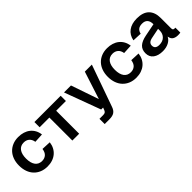

<svg xmlns="http://www.w3.org/2000/svg" viewBox="144 -1482 2569 2569"><g transform="rotate(-45 1428.5 -198.0)"><path d="M304 12Q244 12 195.5 -8Q147 -28 112.5 -64.5Q78 -101 59.5 -152.5Q41 -204 41 -267Q41 -330 59.5 -381.5Q78 -433 112.5 -469.5Q147 -506 195.5 -526Q244 -546 304 -546Q355 -546 398 -532.5Q441 -519 473.5 -493Q506 -467 526.5 -430Q547 -393 553 -345L421 -338Q413 -389 382 -415.5Q351 -442 304 -442Q241 -442 207.5 -396Q174 -350 174 -267Q174 -183 207.5 -137.5Q241 -92 304 -92Q351 -92 382 -119Q413 -146 421 -203L553 -197Q547 -149 527 -110.5Q507 -72 474.5 -44.5Q442 -17 399 -2.5Q356 12 304 12Z M783 0V-435H599V-534H1096V-435H912V0Z M1245 150V51H1313Q1339 51 1351.5 43Q1364 35 1372 16L1386 -21H1349L1159 -534H1291L1426 -141L1553 -534H1686L1477 56Q1460 106 1427.5 128Q1395 150 1336 150Z M1984 12Q1924 12 1875.5 -8Q1827 -28 1792.5 -64.5Q1758 -101 1739.5 -152.5Q1721 -204 1721 -267Q1721 -330 1739.5 -381.5Q1758 -433 1792.5 -469.5Q1827 -506 1875.5 -526Q1924 -546 1984 -546Q2035 -546 2078 -532.5Q2121 -519 2153.5 -493Q2186 -467 2206.5 -430Q2227 -393 2233 -345L2101 -338Q2093 -389 2062 -415.5Q2031 -442 1984 -442Q1921 -442 1887.5 -396Q1854 -350 1854 -267Q1854 -183 1887.5 -137.5Q1921 -92 1984 -92Q2031 -92 2062 -119Q2093 -146 2101 -203L2233 -197Q2227 -149 2207 -110.5Q2187 -72 2154.5 -44.5Q2122 -17 2079 -2.5Q2036 12 1984 12Z M2486 12Q2401 12 2350.5 -26Q2300 -64 2300 -134Q2300 -203 2343 -242Q2386 -281 2474 -298L2651 -333Q2651 -447 2549 -447Q2501 -447 2475 -426Q2449 -405 2440 -364L2309 -370Q2325 -455 2387 -500.5Q2449 -546 2549 -546Q2664 -546 2721.5 -488.5Q2779 -431 2779 -324V-130Q2779 -108 2786.5 -100.5Q2794 -93 2809 -93H2826V0Q2820 2 2806.5 3Q2793 4 2780 4Q2736 4 2706 -14.5Q2676 -33 2668 -82Q2648 -39 2600 -13.5Q2552 12 2486 12ZM2512 -81Q2576 -81 2613.5 -118Q2651 -155 2651 -216V-246L2513 -218Q2470 -210 2451.5 -192Q2433 -174 2433 -146Q2433 -81 2512 -81Z"/></g></svg>

Font: Geist SemBd
Style: Regular
Weight: 400
Designer: Basement.studio, Andrés Briganti, Mateo Zaragoza
Foundry: Basement.studio, Vercel, Andrés Briganti, Guido Ferreyra, Mateo Zaragoza
Version: Version 1.401